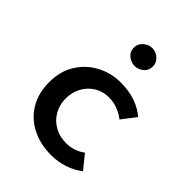

<svg xmlns="http://www.w3.org/2000/svg" viewBox="-188 -728 835 835"><g transform="rotate(45 230.0 -310.5)"><path d="M421 -39Q393 -16 353.5 -3Q314 10 274 10Q206 10 153.5 -17Q101 -44 72 -93Q43 -142 43 -209Q43 -277 74 -326Q105 -375 155.5 -401.5Q206 -428 264 -428Q316 -428 355.5 -414Q395 -400 424 -375L374 -310Q357 -324 331 -335Q305 -346 273 -346Q237 -346 207.5 -328Q178 -310 161 -279Q144 -248 144 -209Q144 -171 161.5 -140Q179 -109 210.5 -91Q242 -73 282 -73Q308 -73 330.5 -81Q353 -89 370 -102ZM197 -576Q197 -599 215.5 -615Q234 -631 256 -631Q278 -631 296 -615Q314 -599 314 -576Q314 -551 296 -536Q278 -521 256 -521Q234 -521 215.5 -536Q197 -551 197 -576Z"/></g></svg>

Font: Reem Kufi
Style: Regular
Weight: 400
Designer: Khaled Hosny
Version: Version 1.6